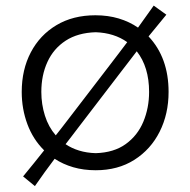

<svg xmlns="http://www.w3.org/2000/svg" viewBox="-20 -582 662 669"><path d="M101.6 66.4 60.5 32.7Q80.1 8.8 98.1 -13.4Q116.2 -35.6 133.8 -58.1Q95.2 -96.2 75.4 -149.4Q55.7 -202.6 55.7 -261.7Q55.7 -339.4 87.4 -399.7Q119.1 -460 176.8 -494.4Q234.4 -528.8 312.5 -528.8Q356.4 -528.8 393.8 -517.6Q431.2 -506.3 460.9 -485.8Q488.8 -524.4 515.6 -562.5L559.6 -530.8Q528.8 -493.7 497.6 -455.1Q567.4 -380.9 567.4 -261.7Q567.4 -185.1 536.4 -123.3Q505.4 -61.5 448.2 -25.1Q391.1 11.2 313.5 11.2Q271 11.2 235.1 0.7Q199.2 -9.8 170.4 -28.8Q152.8 -5.4 135.7 18.1Q118.7 41.5 101.6 66.4ZM124 -261.7Q124 -218.8 136.5 -179.2Q148.9 -139.6 174.3 -110.4Q184.6 -123 194.6 -136.2Q204.6 -149.4 215.3 -163.1L366.2 -359.9Q381.3 -379.9 395.8 -398.7Q410.2 -417.5 423.3 -435.1Q378.4 -467.3 313.5 -469.7Q251 -467.8 208.7 -440.2Q166.5 -412.6 145.3 -366.2Q124 -319.8 124 -261.7ZM313.5 -48.3Q377 -50.3 418.2 -80.1Q459.5 -109.9 479.5 -158Q499.5 -206.1 499.5 -261.7Q499.5 -348.6 456.5 -403.3Q443.4 -385.7 429.4 -367.9Q415.5 -350.1 401.4 -331.5L250 -133.8Q239.3 -119.6 229 -106.2Q218.8 -92.8 208.5 -79.6Q229.5 -65.4 255.6 -57.4Q281.7 -49.3 313.5 -48.3Z"/></svg>

Font: Pinar DS1 Regular
Style: Regular
Weight: 400
Designer: Amin Abedi
Version: Version 3.000